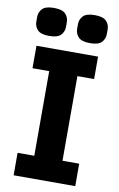

<svg xmlns="http://www.w3.org/2000/svg" viewBox="-99 -966 630 1019"><g transform="rotate(10 216.0 -456.0)"><path d="M27 0ZM50 0V-121H140V-577H50V-698H382V-577H292V-121H382V0ZM107 -761Q62 -761 44.5 -779.5Q27 -798 27 -824V-849Q27 -875 44.5 -893.5Q62 -912 107 -912Q152 -912 169.5 -893.5Q187 -875 187 -849V-824Q187 -798 169.5 -779.5Q152 -761 107 -761ZM327 -761Q282 -761 264.5 -779.5Q247 -798 247 -824V-849Q247 -875 264.5 -893.5Q282 -912 327 -912Q372 -912 389.5 -893.5Q407 -875 407 -849V-824Q407 -798 389.5 -779.5Q372 -761 327 -761Z"/></g></svg>

Font: Aneliza ExtraBold
Style: Regular
Weight: 800
Designer: Mike Abbink, Paul van der Laan, Pieter van Rosmalen
Foundry: Bold Monday
Version: Version 3.001;September 8, 2019;FontCreator 11.5.0.2425 64-b